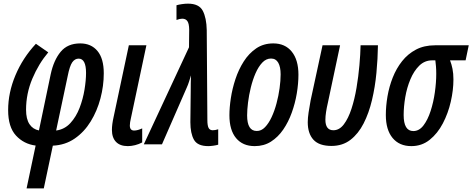

<svg xmlns="http://www.w3.org/2000/svg" viewBox="-20 -787 2576 1047"><path d="M125 240.2 174.3 6.8Q109.9 -1.5 67.1 -47.9Q24.4 -94.2 24.4 -186.5Q24.4 -281.7 64.2 -376.5Q104 -471.2 175.8 -548.3L243.2 -501.5Q190.4 -439 156.2 -357.7Q122.1 -276.4 122.1 -188.5Q122.1 -138.2 140.6 -110.1Q159.2 -82 192.4 -75.7L256.3 -381.3Q272.9 -459 310.8 -504.6Q348.6 -550.3 417.5 -550.3Q477.1 -550.3 511.5 -509Q545.9 -467.8 545.9 -387.2Q545.9 -318.8 527.8 -250.5Q509.8 -182.1 474.6 -124.8Q439.5 -67.4 387.5 -31.5Q335.4 4.4 268.1 7.3L218.8 240.2ZM286.1 -75.2Q332.5 -81.5 364 -116Q395.5 -150.4 414.1 -199Q432.6 -247.6 440.9 -298.6Q449.2 -349.6 449.2 -389.2Q449.2 -467.3 408.7 -467.3Q388.2 -467.3 374 -447.3Q359.9 -427.2 349.1 -372.1Z M677.2 9.8Q634.8 9.8 612.5 -13.4Q590.3 -36.6 590.3 -79.1Q590.3 -107.9 599.6 -149.4L682.6 -540H778.3L693.4 -140.1Q690.9 -129.4 689.5 -120.4Q688 -111.3 688 -103Q688 -75.2 711.4 -75.2Q721.2 -75.2 732.7 -78.4Q744.1 -81.5 755.4 -86.9V-10.3Q737.3 -0.5 716.6 4.6Q695.8 9.8 677.2 9.8Z M1115.7 9.8Q1057.1 9.8 1037.6 -25.1Q1018.1 -60.1 1018.1 -120.6L1020 -289.1Q1020 -311 1020.3 -332.5Q1020.5 -354 1021.5 -376Q1016.6 -359.9 1011 -342.3Q1005.4 -324.7 998.5 -309.6L863.3 0H764.2L1010.7 -529.3L1011.7 -625.5Q1011.2 -658.2 1002 -671.6Q992.7 -685.1 973.6 -685.1Q960.9 -685.1 942.4 -678.2V-758.3Q953.6 -761.7 971.4 -764.4Q989.3 -767.1 1004.9 -767.1Q1065.4 -767.1 1085.7 -728.3Q1106 -689.5 1107.4 -623L1110.8 -132.8Q1110.8 -101.6 1117.7 -89.1Q1124.5 -76.7 1140.1 -76.7Q1153.3 -76.7 1169.9 -82V2Q1159.2 5.4 1142.8 7.6Q1126.5 9.8 1115.7 9.8Z M1369.1 9.8Q1303.7 9.8 1267.3 -33.9Q1231 -77.6 1231 -158.7Q1231 -200.2 1238.8 -251.7Q1246.6 -303.2 1263.9 -355.7Q1281.2 -408.2 1309.3 -452.1Q1337.4 -496.1 1377.2 -523.2Q1417 -550.3 1470.2 -550.3Q1534.7 -550.3 1571 -505.4Q1607.4 -460.4 1607.4 -379.9Q1607.4 -331.1 1598.4 -277.3Q1589.4 -223.6 1571 -172.6Q1552.7 -121.6 1524.4 -80.3Q1496.1 -39.1 1457.5 -14.6Q1418.9 9.8 1369.1 9.8ZM1379.9 -72.8Q1404.8 -72.3 1425 -93.3Q1445.3 -114.3 1461.2 -148.4Q1477.1 -182.6 1488 -223.6Q1499 -264.6 1504.6 -305.9Q1510.3 -347.2 1510.3 -381.3Q1510.3 -422.4 1497.3 -445.1Q1484.4 -467.8 1458 -467.8Q1431.2 -467.8 1410.2 -445.6Q1389.2 -423.3 1373.5 -387.5Q1357.9 -351.6 1347.7 -309.8Q1337.4 -268.1 1332.5 -227.8Q1327.6 -187.5 1327.6 -157.7Q1327.6 -72.8 1379.9 -72.8Z M1787.6 8.8Q1720.2 8.8 1689.2 -25.1Q1658.2 -59.1 1658.2 -120.6Q1658.2 -143.6 1662.8 -174.1Q1667.5 -204.6 1673.8 -239.3L1738.8 -540H1834.5L1767.6 -225.1Q1761.7 -200.2 1758.1 -176.5Q1754.4 -152.8 1754.4 -134.3Q1754.4 -76.7 1797.9 -76.7Q1830.6 -76.7 1855 -108.9Q1879.4 -141.1 1896.5 -193.4Q1913.6 -245.6 1924.1 -307.9Q1934.6 -370.1 1939.9 -430.9Q1945.3 -491.7 1946.3 -540H2041Q2040 -466.8 2032.7 -389.6Q2025.4 -312.5 2008.5 -241.5Q1991.7 -170.4 1962.9 -114Q1934.1 -57.6 1891.1 -24.4Q1848.1 8.8 1787.6 8.8Z M2223.1 9.8Q2157.7 9.8 2120.8 -34.7Q2084 -79.1 2084 -159.7Q2084 -208.5 2093 -261.5Q2102.1 -314.5 2121.6 -364Q2141.1 -413.6 2172.6 -453.4Q2204.1 -493.2 2248.5 -516.6Q2293 -540 2352.1 -540H2536.1L2519 -458H2434.1Q2442.4 -437 2447.5 -411.6Q2452.6 -386.2 2452.6 -353.5Q2452.6 -295.9 2438.2 -232.7Q2423.8 -169.4 2395 -114.3Q2366.2 -59.1 2323.2 -24.7Q2280.3 9.8 2223.1 9.8ZM2233.9 -72.3Q2265.6 -72.3 2289.1 -102.8Q2312.5 -133.3 2328.1 -181.4Q2343.8 -229.5 2351.3 -283.4Q2358.9 -337.4 2358.9 -384.3Q2358.9 -406.7 2357.4 -425.3Q2356 -443.8 2354 -458H2337.4Q2295.9 -458 2266.4 -429Q2236.8 -399.9 2217.8 -354.2Q2198.7 -308.6 2189.9 -256.8Q2181.2 -205.1 2181.2 -159.7Q2181.2 -72.3 2233.9 -72.3Z"/></svg>

Font: Open Sans Condensed SemiBold
Style: Italic
Weight: 600
Width: 3
Italic angle: -12°
Designer: Monotype Design Team
Foundry: Monotype Imaging Inc.
Version: Version 3.000; ttfautohint (v1.8.4)